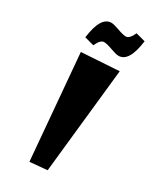

<svg xmlns="http://www.w3.org/2000/svg" viewBox="-225 -966 881 1055"><g transform="rotate(30 215.5 -439.0)"><path d="M155 14 98 -650 336 -665 265 4ZM269 -847Q292 -847 312 -892L372 -876Q354 -735 287 -735Q271 -735 235.5 -748Q200 -761 182 -761Q159 -761 139 -716L79 -732Q97 -873 164 -873Q180 -873 215.5 -860Q251 -847 269 -847Z"/></g></svg>

Font: Joti One
Style: Regular
Weight: 400
Designer: Eduardo Rodriguez Tunni
Foundry: Eduardo Rodriguez Tunni
Version: Version 1.001